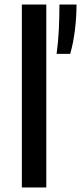

<svg xmlns="http://www.w3.org/2000/svg" viewBox="-20 -828 358 848"><path d="M76.5 0V-808H184.5V0ZM230 -590Q237.5 -644.5 240 -700Q242.5 -755.5 242.5 -808H318Q318 -753.5 311 -696Q304 -638.5 290 -590Z"/></svg>

Font: Encode Sans SmExp Md
Style: Regular
Weight: 500
Width: 6
Designer: Multiple Designers
Foundry: Impallari Type
Version: Version 3.002; ttfautohint (v1.8.3) -l 8 -r 50 -G 200 -x 14 